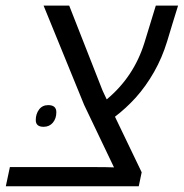

<svg xmlns="http://www.w3.org/2000/svg" viewBox="-54 -650 641 670"><path d="M-33.7 0 -19.5 -66.9H284.7Q299.3 -66.9 314.2 -66.7Q329.1 -66.4 343.8 -65.9L239.7 -283.7L98.1 -630.4H187.5L303.7 -334.5Q307.6 -326.7 311 -318.8Q314.5 -311 318.4 -303.2Q413.1 -381.8 450.2 -501.5L489.7 -630.4H567.4Q557.6 -599.1 548.1 -568.1Q538.6 -537.1 529.3 -505.9Q511.7 -448.2 483.6 -398.9Q455.6 -349.6 419.9 -309.6Q386.2 -272.5 347.2 -242.7L440.4 -48.8L430.2 0ZM98.1 -207.5Q70.8 -207.5 70.8 -231Q70.8 -252.4 82.3 -267.8Q93.8 -283.2 114.3 -283.2Q142.6 -283.2 142.6 -258.3Q142.6 -236.3 130.4 -221.9Q118.2 -207.5 98.1 -207.5Z"/></svg>

Font: Open Sans
Style: Italic
Weight: 400
Italic angle: -12°
Designer: Monotype Design Team
Foundry: Monotype Imaging Inc.
Version: Version 3.000; ttfautohint (v1.8.4)